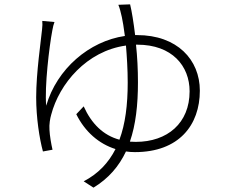

<svg xmlns="http://www.w3.org/2000/svg" viewBox="-20 -805 1040 881"><path d="M577 -785 523 -783C529 -769 535 -746 539 -727C543 -709 548 -679 553 -640C389 -616 241 -489 192 -320C184 -407 206 -592 220 -665C223 -682 226 -694 230 -704L174 -709C175 -697 175 -686 173 -670C168 -618 146 -472 146 -358C146 -265 161 -169 177 -110L221 -118C215 -143 208 -185 207 -209C205 -234 210 -262 215 -279C252 -420 377 -571 558 -596C562 -547 566 -488 566 -426C566 -324 555 -236 528 -164C454 -184 400 -237 364 -317L330 -281C370 -200 434 -145 510 -121C478 -58 431 -8 364 27L409 56C478 14 526 -42 558 -110C571 -108 585 -107 599 -107C801 -107 897 -231 897 -389C897 -531 793 -644 609 -644H600C593 -702 585 -752 577 -785ZM604 -600H610C770 -600 850 -502 850 -386C850 -240 748 -154 603 -154L576 -155C603 -233 613 -324 613 -427C613 -486 610 -546 604 -600Z"/></svg>

Font: Noto Sans HK Light
Style: Regular
Weight: 300
Designer: Ryoko NISHIZUKA 西塚涼子 (kana, bopomofo & ideographs); Paul D. Hunt (Latin, Greek & Cyrillic); Sandoll Communications 산돌커뮤니
Foundry: Adobe
Version: Version 2.004;hotconv 1.0.118;makeotfexe 2.5.65603